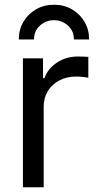

<svg xmlns="http://www.w3.org/2000/svg" viewBox="-20 -793 416 813"><path d="M77.1 0V-545.9H162.1V-461.9H168Q183.1 -503.4 221.9 -528.6Q260.7 -553.7 309.6 -553.7Q319.3 -553.7 332.8 -553.2Q346.2 -552.7 354 -552.2V-463.9Q350.1 -464.8 334.5 -466.8Q318.8 -468.8 301.3 -468.8Q262.2 -468.8 231.2 -452.4Q200.2 -436 182.6 -407.5Q165 -378.9 165 -341.8V0ZM208.5 -772.9Q251.5 -772.9 284.9 -753.4Q318.4 -733.9 337.9 -700.7Q357.4 -667.5 357.4 -626H293Q293 -662.1 267.6 -684.8Q242.2 -707.5 208.5 -707.5Q174.8 -707.5 149.4 -684.8Q124 -662.1 124 -626H59.6Q59.6 -667.5 79.1 -700.7Q98.6 -733.9 132.3 -753.4Q166 -772.9 208.5 -772.9Z"/></svg>

Font: Atlassian Sans
Style: Regular
Weight: 400
Designer: Rasmus Andersson
Foundry: Modifications by Atlassian Pty Ltd, manufactured by rsms
Version: Version 4.001;git-9221beed3